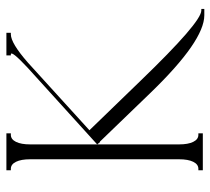

<svg xmlns="http://www.w3.org/2000/svg" viewBox="-50 -636 689 630"><g transform="rotate(-90 295.0 -320.5)"><path d="M428.7 -629.9V-644.5H464.8H473.6H482.4H502.9V-629.9H498Q468.8 -629.9 404.8 -573.7L183.1 -372.1L344.7 -205.1Q537.6 -4.9 576.2 -4.9H581.1V4.9H560.5Q476.6 4.9 306.6 -170.9L145.5 -337.9L144.5 -336.9L136.7 -346.7V-78.1Q136.7 -48.3 145 -31.5Q153.3 -14.6 168 -14.6H172.9V0H136.7H112.3H87.9H51.8V-14.6H56.6Q71.3 -14.6 79.6 -31.5Q87.9 -48.3 87.9 -78.1V-566.4Q87.9 -596.2 79.6 -613Q71.3 -629.9 56.6 -629.9H51.8V-644.5H87.9H112.3H136.7H172.9V-629.9H168Q153.3 -629.9 145 -613Q136.7 -596.2 136.7 -566.4V-346.7L388.2 -574.7Q447.3 -629.9 431.6 -629.9Z"/></g></svg>

Font: Elaris
Style: Regular
Weight: 500
Version: Version 1.0